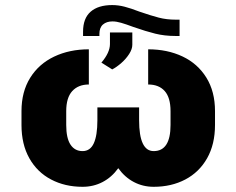

<svg xmlns="http://www.w3.org/2000/svg" viewBox="-20 -716 918 746"><path d="M815.4 -284.2V-230.5Q815.4 -155.3 784.7 -101.1Q753.9 -46.9 700 -18.6Q646 9.8 577.1 9.8Q535.2 9.8 500 -8.8Q464.8 -27.3 439.5 -62.5Q414.1 -27.3 378.7 -8.8Q343.3 9.8 300.8 9.8Q232.4 9.8 178.5 -18.6Q124.5 -46.9 94 -101.1Q63.5 -155.3 63.5 -230.5V-284.2Q63.5 -359.4 97.2 -413.6Q130.9 -467.8 190.4 -496.1Q250 -524.4 325.2 -524.4V-387.7Q284.2 -387.7 260.7 -362.1Q237.3 -336.4 237.3 -284.2V-230.5Q237.3 -179.2 253.9 -154.1Q270.5 -128.9 300.8 -128.9Q330.6 -128.9 344.5 -159.4Q358.4 -189.9 358.4 -249V-298.8H520.5V-249Q520.5 -128.9 577.1 -128.9Q642.6 -128.9 642.6 -230.5V-284.2Q642.6 -336.9 619.9 -362.3Q597.2 -387.7 555.7 -387.7V-524.4Q630.4 -524.4 689.2 -496.6Q748 -468.8 781.7 -414.6Q815.4 -360.4 815.4 -284.2ZM407.2 -544.9V-589.8H494.1V-542Q494.1 -525.4 481.9 -506.3Q469.7 -487.3 451.4 -471.2Q433.1 -455.1 416 -446.3L374 -472.7Q407.2 -511.7 407.2 -544.9ZM677.7 -639.6V-576.2H662.1Q619.6 -576.2 583.3 -585.2Q546.9 -594.2 498 -611.3Q469.2 -622.1 450.7 -627.4Q432.1 -632.8 417 -632.8Q394 -632.8 380.1 -620.8Q366.2 -608.9 366.2 -584V-576.2H302.7V-592.8Q302.7 -645 332.3 -670.7Q361.8 -696.3 416 -696.3Q439.9 -696.3 464.4 -689.9Q488.8 -683.6 521.5 -670.9Q566.9 -655.3 596.9 -647.5Q627 -639.6 663.1 -639.6Z"/></svg>

Font: Pretendard JP Black
Style: Regular
Weight: 900
Designer: Base glyphs from Inter by Rasmus Andersson; Hangeul glyphs from Noto Sans CJK(Source Han Sans) by Jang Soo-young and Kan
Foundry: Kil Hyung-jin
Version: Version 1.309